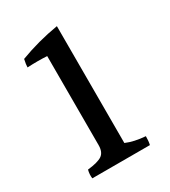

<svg xmlns="http://www.w3.org/2000/svg" viewBox="-124 -576 525 592"><g transform="rotate(-30 138.5 -279.5)"><path d="M99 -128V-445Q83 -446 65.5 -446Q48 -446 29 -445Q29 -455 33 -473Q99 -498 171 -510V-94Q199 -82 239 -79Q239 -61 236 -49H31Q29 -64 33 -79Q70 -83 84.5 -93Q99 -103 99 -128Z"/></g></svg>

Font: Halant
Style: Regular
Weight: 400
Designer: Hitesh Malaviya (Devanagari), Satya Rajpurohit (Latin)
Foundry: Indian Type Foundry
Version: Version 1.101;PS 1.0;hotconv 1.0.78;makeotf.lib2.5.61930; tt